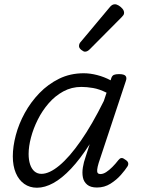

<svg xmlns="http://www.w3.org/2000/svg" viewBox="-20 -862 663 899"><path d="M153 17Q119 17 93.5 -1Q68 -19 54 -52Q40 -85 40 -130Q40 -176 54 -229Q68 -282 96 -333Q124 -384 164.5 -426Q205 -468 257 -493.5Q309 -519 372 -519Q402 -519 435 -510.5Q468 -502 498 -486L501 -496Q505 -508 513.5 -511.5Q522 -515 537 -515Q561 -515 568 -506.5Q575 -498 569 -482L442 -99Q436 -79 435 -67.5Q434 -56 438 -51.5Q442 -47 450 -47Q463 -47 477 -56Q491 -65 506 -80Q521 -95 534 -112Q541 -121 548 -122Q555 -123 564 -116Q578 -108 580 -99.5Q582 -91 577 -83Q567 -67 546.5 -43.5Q526 -20 497.5 -2Q469 16 434 16Q404 16 388 2.5Q372 -11 368 -32Q364 -53 368 -78Q372 -103 381 -128Q386 -143 390.5 -157.5Q395 -172 400 -187Q355 -117 312.5 -72Q270 -27 230 -5Q190 17 153 17ZM114 -141Q114 -113 121 -92Q128 -71 141.5 -59.5Q155 -48 174 -48Q211 -48 258 -87Q305 -126 358 -202Q411 -278 466 -389L479 -428Q445 -445 415.5 -450Q386 -455 361 -455Q315 -455 276.5 -434Q238 -413 208 -378.5Q178 -344 157 -302Q136 -260 125 -218Q114 -176 114 -141ZM378 -620Q371 -620 360.5 -628.5Q350 -637 350 -646Q350 -652 352 -657Q354 -662 359 -667L492 -826Q499 -835 505 -838.5Q511 -842 518 -842Q526 -842 536 -836Q546 -830 553.5 -821Q561 -812 561 -802Q561 -796 558 -791.5Q555 -787 550 -782L402 -633Q390 -620 378 -620Z"/></svg>

Font: Playwrite US Trad Light
Style: Regular
Weight: 300
Designer: Veronika Burian, José Scaglione
Foundry: TypeTogether
Version: Version 1.003